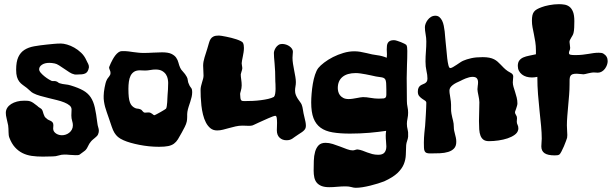

<svg xmlns="http://www.w3.org/2000/svg" viewBox="-20 -726 2922 917"><path d="M448.2 -84Q446.3 -79.6 442.4 -75.7Q438.5 -71.8 433.8 -67.9Q429.2 -64 424.1 -59.8Q418.9 -55.7 414.1 -49.8Q405.8 -40 400.6 -28.3Q395.5 -16.6 389.2 -9.8Q389.2 -9.3 384.5 -5.6Q379.9 -2 374.3 2Q368.7 5.9 364.3 9.3Q359.9 12.7 360.8 12.2Q356.4 14.6 351.3 14.9Q346.2 15.1 339.8 15.1Q328.1 15.1 314.5 13.7Q300.8 12.2 287.1 12.2Q273.4 12.2 259.8 16.6Q246.1 21 231.9 21Q219.7 21 208 21.5Q196.3 22 184.1 22Q155.8 22 131.6 18.6Q107.4 15.1 87.4 5.1Q67.4 -4.9 51.5 -22.5Q35.6 -40 24.9 -67.9Q22.5 -73.7 21.7 -80.8Q21 -87.9 20.8 -95.7Q20.5 -103.5 20.3 -111.6Q20 -119.6 19 -127Q15.1 -146.5 11.5 -160.6Q7.8 -174.8 7.8 -187Q7.8 -200.2 14.6 -210.9Q21.5 -221.7 33.4 -229.2Q45.4 -236.8 61.3 -241Q77.1 -245.1 95.2 -245.1Q105 -245.1 111.6 -244.6Q118.2 -244.1 124.8 -241.9Q131.3 -239.7 138.9 -234.6Q146.5 -229.5 158.2 -220.2Q162.6 -215.3 169.7 -211.2Q176.8 -207 179.2 -204.1Q182.6 -199.7 184.3 -193.8Q186 -188 188 -181.6Q189.9 -175.3 192.9 -169.9Q195.8 -164.6 201.2 -161.1Q206.1 -155.8 211.9 -153.3Q217.8 -150.9 222.9 -148.2Q228 -145.5 231.4 -141.1Q234.9 -136.7 234.9 -127.9Q234.9 -123.5 234.4 -119.6Q233.9 -115.7 233.9 -111.8Q233.9 -104 237.8 -98.1Q241.7 -92.3 248 -88.1Q254.4 -84 261.7 -82Q269 -80.1 275.9 -80.1Q284.7 -80.1 293.7 -83Q302.7 -85.9 310.5 -92Q318.4 -98.1 323.2 -107.2Q328.1 -116.2 328.1 -127.9Q328.1 -137.2 324.5 -148.9Q320.8 -160.6 320.8 -174.8Q320.8 -181.6 321.3 -189.2Q321.8 -196.8 321.8 -203.1Q321.8 -214.4 312.3 -222.4Q302.7 -230.5 287.1 -236.8Q271.5 -243.2 251.7 -248Q231.9 -252.9 211.7 -257.8Q191.4 -262.7 172.4 -268.1Q153.3 -273.4 139.2 -280.8Q131.3 -284.7 123.8 -292.2Q116.2 -299.8 107.9 -306.2Q97.7 -314 88.4 -320.6Q79.1 -327.1 72 -336.4Q64.9 -345.7 61 -358.9Q57.1 -372.1 57.1 -393.1Q57.1 -431.2 67.4 -453.4Q77.6 -475.6 96.7 -487.8Q115.7 -500 143.1 -504.9Q170.4 -509.8 204.1 -513.2Q219.2 -514.6 236.6 -516.4Q253.9 -518.1 271 -518.1Q283.2 -518.1 300.3 -513.2Q317.4 -508.3 334.7 -498.5Q352.1 -488.8 367.7 -473.9Q383.3 -459 392.1 -439Q394.5 -433.1 397 -429Q399.4 -424.8 401.1 -421.1Q402.8 -417.5 403.8 -413.8Q404.8 -410.2 404.8 -404.8Q402.8 -393.1 398.7 -386Q394.5 -378.9 387.7 -375.5Q380.9 -372.1 371.3 -371.1Q361.8 -370.1 349.1 -370.1Q343.8 -370.1 339.6 -370.1Q335.4 -370.1 334 -371.1Q323.7 -373 311.5 -380.9Q299.3 -388.7 286.6 -397.5Q273.9 -406.2 262 -413.8Q250 -421.4 241.2 -422.9Q227.1 -425.8 215.8 -425.8Q193.4 -425.8 180.2 -416.7Q167 -407.7 167 -395Q167 -387.2 175 -377.9Q183.1 -368.7 193.4 -360.6Q203.6 -352.5 213.4 -346.7Q223.1 -340.8 226.1 -339.8Q230 -338.4 237.1 -338.9Q244.1 -339.4 250 -336.9Q254.4 -335.4 257.8 -332.3Q261.2 -329.1 266.1 -328.1Q278.3 -324.2 292 -323Q305.7 -321.8 317.9 -317.9Q355 -306.6 377.4 -293.9Q399.9 -281.2 413.1 -261.5Q426.3 -241.7 432.9 -212.4Q439.5 -183.1 444.8 -139.2Q446.3 -126.5 449.2 -117.9Q452.1 -109.4 452.1 -101.1Q452.1 -93.3 448.2 -84Z M897 -296.9Q897 -293.9 897.5 -291.5Q897.9 -289.1 897.9 -286.1Q897.9 -274.9 895.3 -263.2Q892.6 -251.5 888.7 -239.7Q884.8 -228 880.9 -216.1Q877 -204.1 875 -191.9Q874 -187 874 -180.9Q874 -174.8 874 -168.5Q874 -162.1 873.5 -156.2Q873 -150.4 872.1 -146Q869.6 -133.8 862.3 -119.6Q855 -105.5 848.1 -92.8Q837.9 -73.7 829.8 -60.8Q821.8 -47.9 810.8 -39.8Q799.8 -31.7 783.2 -28.3Q766.6 -24.9 739.3 -24.9Q715.8 -24.9 691.9 -27.3Q668 -29.8 645.5 -34.2Q623 -38.6 603.5 -44.2Q584 -49.8 569.8 -56.2Q553.2 -63.5 543.5 -71.8Q533.7 -80.1 526.6 -91.8Q519.5 -103.5 513.7 -120.8Q507.8 -138.2 499 -164.1Q494.6 -177.2 490 -189.9Q485.4 -202.6 481.9 -215.6Q478.5 -228.5 476.6 -241.5Q474.6 -254.4 475.1 -268.1Q475.1 -275.9 476.3 -286.4Q477.5 -296.9 479.5 -307.4Q481.4 -317.9 483.9 -327.4Q486.3 -336.9 489.3 -342.8Q491.7 -348.6 494.9 -352.5Q498 -356.4 501 -360.4Q503.9 -364.3 505.9 -368.2Q507.8 -372.1 507.8 -377.9Q507.8 -382.3 506.8 -385.5Q505.9 -388.7 504.4 -391.6Q502.9 -394.5 502 -397.7Q501 -400.9 501 -404.8Q501 -404.3 503.2 -410.2Q505.4 -416 509.3 -424.6Q513.2 -433.1 518.8 -443.1Q524.4 -453.1 531 -461.7Q537.6 -470.2 545.7 -476.1Q553.7 -481.9 562 -481.9H573.2H577.1Q584 -481.9 593.8 -480.5Q603.5 -479 615 -477.5Q626.5 -476.1 639.4 -474.6Q652.3 -473.1 665 -473.1Q687.5 -473.1 710.4 -474.6Q733.4 -476.1 753.9 -476.1Q783.2 -476.1 798.6 -468.8Q814 -461.4 821.5 -450.4Q829.1 -439.5 832.3 -426.5Q835.4 -413.6 840.8 -401.9Q844.7 -393.1 854.5 -383.1Q864.3 -373 872.1 -358.9Q876 -352.1 877 -342.3Q877.9 -332.5 881.8 -325.2Q885.7 -314.5 890.9 -308.8Q896 -303.2 897 -296.9ZM780.3 -272Q781.2 -281.7 782.2 -298.1Q783.2 -314.5 783.2 -330.1Q783.2 -337.9 781.2 -348.9Q779.3 -359.9 772.9 -369.9Q766.6 -379.9 754.6 -387Q742.7 -394 723.1 -394Q710.9 -394 698 -391.6Q685.1 -389.2 672.9 -389.2Q667 -389.2 660.6 -389.6Q654.3 -390.1 647.9 -390.1Q630.9 -390.1 620.1 -383.1Q609.4 -376 603.5 -364Q597.7 -352.1 595.5 -335.9Q593.3 -319.8 593.3 -301.8Q593.3 -278.3 595 -262.7Q596.7 -247.1 600.6 -236.8Q604.5 -226.6 610.4 -220.5Q616.2 -214.4 625 -210Q632.8 -207 637.7 -207Q642.6 -207 649.9 -204.1Q654.3 -202.6 656.7 -200Q659.2 -197.3 661.4 -194.6Q663.6 -191.9 666.3 -189.9Q668.9 -188 672.9 -188Q676.3 -188 680.4 -188.5Q684.6 -189 689 -189Q694.8 -189 699.2 -187Q703.6 -185.1 706.8 -182.4Q710 -179.7 712.6 -177.7Q715.3 -175.8 718.3 -175.8Q719.7 -176.3 728.3 -180.7Q736.8 -185.1 746.6 -190.7Q756.3 -196.3 764.4 -201.2Q772.5 -206.1 772.9 -207Q775.4 -210.9 776.6 -219.5Q777.8 -228 778.6 -237.8Q779.3 -247.6 779.5 -256.8Q779.8 -266.1 780.3 -272Z M1433.1 -169.9Q1437 -154.3 1439 -144Q1440.9 -133.8 1440.9 -126Q1440.9 -119.1 1439.2 -114.3Q1437.5 -109.4 1433.3 -104.7Q1429.2 -100.1 1422.4 -95.2Q1415.5 -90.3 1405.3 -84Q1395 -77.6 1388.4 -72.5Q1381.8 -67.4 1376 -63.7Q1370.1 -60.1 1363.8 -58.1Q1357.4 -56.2 1348.1 -56.2Q1328.6 -56.2 1315.4 -68.4Q1302.2 -80.6 1302.2 -104Q1302.2 -110.8 1302.7 -120.1Q1303.2 -129.4 1303.2 -139.2Q1303.2 -151.9 1301.8 -162.4Q1300.3 -172.9 1294.9 -172.9Q1291.5 -172.9 1282.5 -169.7Q1273.4 -166.5 1262 -161.4Q1250.5 -156.2 1237.8 -150.6Q1225.1 -145 1214.1 -139.9Q1203.1 -134.8 1195.3 -131.1Q1187.5 -127.4 1186 -127Q1182.1 -126 1178.2 -125.5Q1174.3 -125 1168.9 -125Q1162.1 -125 1154.3 -125.5Q1146.5 -126 1138.2 -126Q1121.1 -126 1105.2 -122.3Q1089.4 -118.7 1074.5 -114.5Q1059.6 -110.4 1045.2 -106.7Q1030.8 -103 1017.1 -103Q998 -103 985.1 -113.5Q972.2 -124 963.4 -140.9Q954.6 -157.7 949.5 -179Q944.3 -200.2 941.9 -221.9Q939.5 -243.7 938.7 -263.2Q938 -282.7 938 -296.9Q938 -305.7 940.2 -314.9Q942.4 -324.2 945.1 -333Q947.8 -341.8 950 -349.9Q952.1 -357.9 952.1 -365.2Q952.1 -376.5 951.2 -388.2Q950.2 -399.9 950.2 -412.1Q950.2 -430.2 956.8 -451.4Q963.4 -472.7 970.2 -494.1Q975.1 -509.3 978 -520.8Q981 -532.2 986.1 -540Q991.2 -547.9 1000.2 -552Q1009.3 -556.2 1025.9 -556.2Q1029.8 -556.2 1039.1 -554.7Q1048.3 -553.2 1060.3 -550.8Q1072.3 -548.3 1085.2 -545.2Q1098.1 -542 1109.6 -538.1Q1121.1 -534.2 1129.4 -530Q1137.7 -525.9 1140.1 -522Q1143.1 -516.6 1144 -510.3Q1145 -503.9 1145 -497.1Q1145 -486.8 1143.3 -476.1Q1141.6 -465.3 1139.6 -455.6Q1137.7 -445.8 1136 -437.5Q1134.3 -429.2 1134.3 -423.8Q1134.3 -418.5 1135.7 -412.1Q1137.2 -405.8 1137.2 -398.9Q1136.2 -391.6 1133.5 -384.3Q1130.9 -377 1129.9 -371.1Q1129.9 -360.4 1132.1 -346.2Q1134.3 -332 1134.3 -317.9Q1134.3 -310.5 1133.1 -304.4Q1131.8 -298.3 1130.4 -292.7Q1128.9 -287.1 1127.7 -282.7Q1126.5 -278.3 1127 -274.9Q1127.4 -264.6 1128.2 -258.3Q1128.9 -252 1131.1 -248.5Q1133.3 -245.1 1136.7 -244.1Q1140.1 -243.2 1146 -243.2Q1166.5 -243.2 1187 -244.1Q1207.5 -245.1 1226.3 -247.6Q1245.1 -250 1261 -253.7Q1276.9 -257.3 1288.1 -263.2Q1292.5 -267.6 1294.2 -278.3Q1295.9 -289.1 1296.1 -301Q1296.4 -313 1295.7 -323.5Q1294.9 -334 1294.9 -337.9Q1294.9 -387.7 1291.5 -421.9Q1288.1 -456.1 1288.1 -473.1Q1288.1 -477.5 1290.5 -484.9Q1293 -492.2 1297.6 -499Q1302.2 -505.9 1309.6 -511Q1316.9 -516.1 1327.1 -516.1Q1337.4 -516.1 1346.7 -512.9Q1356 -509.8 1363 -504.6Q1370.1 -499.5 1374.5 -492.9Q1378.9 -486.3 1378.9 -479Q1378.9 -473.1 1377.9 -465.3Q1377 -457.5 1377 -450.2Q1377 -437 1379.4 -421.1Q1381.8 -405.3 1385 -389.6Q1388.2 -374 1390.6 -359.4Q1393.1 -344.7 1393.1 -334Q1393.1 -322.8 1391.1 -312.7Q1389.2 -302.7 1389.2 -293Q1389.2 -281.2 1393.1 -272Q1397 -262.7 1402.1 -254.6Q1407.2 -246.6 1412.6 -239.7Q1418 -232.9 1420.9 -226.1Q1424.8 -216.3 1427 -200.7Q1429.2 -185.1 1433.1 -169.9Z M1929.2 -73.2Q1928.2 -63.5 1924.6 -53.5Q1920.9 -43.5 1919.9 -33.2Q1918.9 -9.3 1918.2 13.4Q1917.5 36.1 1908.7 57.9Q1899.9 79.6 1878.7 100.1Q1857.4 120.6 1814.9 140.1Q1802.2 145 1784.9 150.4Q1767.6 155.8 1749 160.4Q1730.5 165 1712.2 168Q1693.8 170.9 1679.2 170.9Q1669.4 170.9 1658.2 167.5Q1647 164.1 1630.4 164.1Q1611.3 164.1 1591.1 166Q1570.8 168 1552.2 168Q1530.3 168 1515.9 162.4Q1501.5 156.7 1492.9 146.5Q1484.4 136.2 1481.2 121.6Q1478 106.9 1478 88.9Q1478 65.4 1478.8 41.7Q1479.5 18.1 1484.9 -1Q1490.2 -20 1501.7 -32Q1513.2 -43.9 1535.2 -43.9Q1551.3 -43.9 1569.3 -38.3Q1587.4 -32.7 1604.7 -25.9Q1622.1 -19 1637.5 -13.4Q1652.8 -7.8 1664.1 -7.8Q1670.4 -7.8 1676.3 -10Q1682.1 -12.2 1688 -12.2Q1700.2 -10.7 1711.2 -6.6Q1722.2 -2.4 1733.6 2Q1745.1 6.3 1758.1 9.8Q1771 13.2 1787.1 13.2Q1807.6 13.2 1816.4 2.4Q1825.2 -8.3 1825.2 -26.9Q1825.2 -38.1 1823.7 -51Q1822.3 -64 1822.3 -79.1Q1822.3 -84.5 1822.8 -89.6Q1823.2 -94.7 1824.2 -101.1Q1807.1 -98.6 1787.1 -96.2Q1767.1 -93.8 1744.6 -91.8Q1722.2 -89.8 1698.5 -88.9Q1674.8 -87.9 1651.4 -87.9Q1603.5 -87.9 1568.6 -93.8Q1533.7 -99.6 1511 -116.2Q1488.3 -132.8 1477.3 -161.6Q1466.3 -190.4 1466.3 -236.8Q1466.3 -255.4 1468.3 -279.1Q1470.2 -302.7 1474.1 -325.9Q1478 -349.1 1484.6 -369.1Q1491.2 -389.2 1500 -400.9Q1509.8 -413.1 1528.3 -427.2Q1546.9 -441.4 1570.3 -453.4Q1593.8 -465.3 1620.1 -473.1Q1646.5 -481 1672.4 -481Q1685.5 -481 1699.7 -478.8Q1713.9 -476.6 1731.9 -472.2Q1757.3 -465.3 1781 -462.4Q1804.7 -459.5 1827.1 -450.2Q1827.1 -454.1 1827.6 -457.8Q1828.1 -461.4 1828.1 -465.8Q1828.1 -472.2 1827.6 -478Q1827.1 -483.9 1827.1 -490.2Q1827.1 -500 1828.1 -508.1Q1829.1 -516.1 1832.8 -522Q1836.4 -527.8 1843.3 -531Q1850.1 -534.2 1861.3 -534.2Q1867.2 -534.2 1876.5 -531.2Q1885.7 -528.3 1895 -524.7Q1904.3 -521 1911.4 -517.3Q1918.5 -513.7 1919.9 -512.2Q1923.3 -508.3 1924.3 -500.5Q1925.3 -492.7 1925.3 -482.9Q1925.3 -448.2 1923.8 -416.5Q1922.4 -384.8 1922.4 -353Q1922.4 -324.2 1922.9 -296.9Q1923.3 -269.5 1923.3 -243.2Q1923.3 -229 1926.3 -215.3Q1929.2 -201.7 1929.2 -188Q1929.2 -173.8 1926.3 -159.9Q1923.3 -146 1923.3 -134.8Q1923.3 -120.6 1926.8 -107.7Q1930.2 -94.7 1929.2 -81.1ZM1824.2 -330.1Q1823.2 -341.8 1819.8 -347.2Q1816.4 -352.5 1810.3 -354.7Q1804.2 -356.9 1795.7 -357.7Q1787.1 -358.4 1775.4 -360.8Q1764.2 -363.3 1751.7 -366Q1739.3 -368.7 1726.6 -371.1Q1713.9 -373.5 1701.7 -375.2Q1689.5 -377 1679.2 -377Q1637.7 -377 1615.5 -358.4Q1593.3 -339.8 1593.3 -305.2Q1593.3 -297.9 1595.5 -288.6Q1597.7 -279.3 1603.5 -271.5Q1609.4 -263.7 1619.4 -258.3Q1629.4 -252.9 1645 -252.9Q1654.3 -252.9 1664.1 -254.4Q1673.8 -255.9 1683.1 -257.6Q1692.4 -259.3 1700.2 -260.7Q1708 -262.2 1713.4 -262.2Q1730 -262.2 1750.2 -258.5Q1770.5 -254.9 1789.1 -254.9Q1804.2 -254.9 1811.8 -255.9Q1819.3 -256.8 1822.3 -261.2Q1825.2 -265.6 1825.2 -273.9Q1825.2 -282.2 1825.2 -296.9Q1825.2 -308.1 1824.7 -317.6Q1824.2 -327.1 1824.2 -330.1Z M2454.6 -105Q2451.7 -91.8 2437.7 -81.8Q2423.8 -71.8 2404.1 -65.2Q2384.3 -58.6 2360.8 -55.2Q2337.4 -51.8 2315.4 -51.8Q2298.8 -51.8 2289.3 -58.6Q2279.8 -65.4 2274.9 -77.9Q2270 -90.3 2268.8 -108.2Q2267.6 -126 2267.6 -147.9Q2267.6 -171.4 2268.6 -194.8Q2269.5 -218.3 2269.5 -237.8Q2269.5 -244.6 2268.1 -253.2Q2266.6 -261.7 2264.9 -270.5Q2263.2 -279.3 2261.7 -286.9Q2260.3 -294.4 2260.3 -299.8Q2260.3 -306.6 2261.7 -315.7Q2263.2 -324.7 2263.2 -333Q2263.2 -345.2 2257.3 -352.1Q2251.5 -358.9 2237.3 -358.9Q2229 -358.9 2220.5 -356.7Q2211.9 -354.5 2203.9 -351.3Q2195.8 -348.1 2189.5 -345Q2183.1 -341.8 2179.2 -339.8Q2168.9 -335.4 2159.4 -330.6Q2149.9 -325.7 2142.6 -320.1Q2135.3 -314.5 2130.9 -307.9Q2126.5 -301.3 2126.5 -293Q2126.5 -283.2 2129.2 -269.3Q2131.8 -255.4 2133.3 -241.2Q2134.8 -225.6 2134.3 -210.4Q2133.8 -195.3 2136.2 -183.1Q2138.2 -172.4 2140.1 -164.6Q2142.1 -156.7 2143.8 -149.7Q2145.5 -142.6 2146.5 -135.3Q2147.5 -127.9 2147.5 -118.2Q2147.5 -109.4 2149.2 -101.6Q2150.9 -93.8 2153.1 -85.4Q2155.3 -77.1 2157.2 -68.4Q2159.2 -59.6 2159.2 -48.8Q2159.2 -28.3 2148.7 -17.1Q2138.2 -5.9 2120.8 -0.5Q2103.5 4.9 2081.1 5.9Q2058.6 6.8 2035.2 6.8Q2023.4 6.8 2017.3 4.4Q2011.2 2 2008.3 -3.9Q2005.4 -9.8 2004.9 -19.8Q2004.4 -29.8 2004.4 -44.9Q2004.4 -56.2 2005.1 -68.1Q2005.9 -80.1 2006.8 -90.8Q2007.8 -101.6 2008.8 -110.4Q2009.8 -119.1 2010.3 -124Q2010.7 -134.8 2012 -149.9Q2013.2 -165 2013.9 -180.9Q2014.6 -196.8 2015.4 -211.2Q2016.1 -225.6 2016.1 -234.9Q2016.1 -241.2 2009.8 -245.4Q2003.4 -249.5 1995.8 -254.6Q1988.3 -259.8 1981.9 -267.3Q1975.6 -274.9 1975.6 -288.1Q1975.6 -299.8 1979 -306.6Q1982.4 -313.5 1987.5 -317.1Q1992.7 -320.8 1998.5 -323Q2004.4 -325.2 2009.5 -328.1Q2014.6 -331.1 2018.1 -336.2Q2021.5 -341.3 2021.5 -351.1Q2021.5 -367.7 2016.8 -387.7Q2012.2 -407.7 2012.2 -432.1Q2012.2 -455.6 2014.2 -480Q2016.1 -504.4 2016.1 -527.8Q2016.1 -544.9 2012.7 -563Q2009.3 -581.1 2009.3 -596.2Q2009.3 -603.5 2012.7 -612.8Q2016.1 -622.1 2022.5 -630.6Q2028.8 -639.2 2038.1 -645Q2047.4 -650.9 2059.6 -650.9Q2070.8 -650.9 2078.6 -644.3Q2086.4 -637.7 2091.6 -627.2Q2096.7 -616.7 2099.4 -603.3Q2102.1 -589.8 2103.8 -575.9Q2105.5 -562 2106.2 -548.6Q2106.9 -535.2 2108.4 -524.9Q2110.4 -509.3 2112.1 -488Q2113.8 -466.8 2116 -447.5Q2118.2 -428.2 2121.6 -414.6Q2125 -400.9 2130.4 -400.9Q2135.3 -400.9 2143.3 -405.5Q2151.4 -410.2 2160.2 -416Q2168.9 -421.9 2177.7 -427.7Q2186.5 -433.6 2192.4 -436Q2208 -442.9 2230.5 -448Q2252.9 -453.1 2285.2 -453.1Q2303.7 -453.1 2316.9 -450.4Q2330.1 -447.8 2339.6 -442.9Q2349.1 -438 2356.4 -431.6Q2363.8 -425.3 2370.8 -417.7Q2377.9 -410.2 2386 -402.1Q2394 -394 2405.3 -386.2Q2409.7 -383.3 2414.1 -381.1Q2418.5 -378.9 2422.4 -376.2Q2426.3 -373.5 2428.7 -369.9Q2431.2 -366.2 2431.2 -359.9Q2431.2 -354 2430.2 -346.9Q2429.2 -339.8 2429.2 -333Q2429.2 -322.8 2432.6 -311Q2436 -299.3 2440.2 -286.6Q2444.3 -273.9 2447.8 -260Q2451.2 -246.1 2451.2 -231.9Q2451.2 -227.1 2449.2 -220.2Q2447.3 -213.4 2445.1 -207Q2442.9 -200.7 2441.2 -196Q2439.5 -191.4 2439.5 -190.9Q2439.5 -183.6 2444.3 -177Q2449.2 -170.4 2449.2 -162.1Q2449.2 -157.2 2448.7 -153.1Q2448.2 -148.9 2448.2 -145Q2448.2 -136.7 2451.9 -129.9Q2455.6 -123 2455.6 -113.8Q2455.6 -111.3 2455.6 -109.4Q2455.6 -107.4 2454.6 -105Z M2861.3 -470.2Q2882.3 -458 2882.3 -434.1Q2882.3 -425.3 2878.9 -415.8Q2875.5 -406.2 2869.4 -397.9Q2863.3 -389.6 2854.5 -384.3Q2845.7 -378.9 2835.4 -378.9Q2830.6 -378.9 2825.7 -379.4Q2820.8 -379.9 2816.4 -379.9Q2809.1 -379.9 2801.8 -378.4Q2794.4 -377 2787.8 -375.5Q2781.2 -374 2775.9 -372.6Q2770.5 -371.1 2767.1 -371.1Q2759.8 -371.1 2751.2 -372.6Q2742.7 -374 2734.4 -374Q2720.7 -374 2713.6 -371.1Q2706.5 -368.2 2703.6 -361.8Q2700.7 -355.5 2700.4 -345.5Q2700.2 -335.4 2700.2 -321.8Q2700.2 -298.8 2698.2 -273.4Q2696.3 -248 2693.8 -222.4Q2691.4 -196.8 2689.5 -172.1Q2687.5 -147.5 2687.5 -127Q2687.5 -114.3 2688.5 -103Q2689.5 -91.8 2689.5 -81.1Q2689.5 -78.1 2689 -74.5Q2688.5 -70.8 2688.5 -67.9Q2687.5 -64.5 2683.3 -52.7Q2679.2 -41 2673.3 -27.3Q2667.5 -13.7 2661.4 -2.2Q2655.3 9.3 2651.4 12.2Q2647.5 14.6 2641.8 15.4Q2636.2 16.1 2629.4 16.1Q2596.2 16.1 2580.8 5.6Q2565.4 -4.9 2565.4 -26.9Q2565.4 -36.1 2566.4 -45.9Q2567.4 -55.7 2567.4 -64Q2567.4 -91.3 2564.2 -125Q2561 -158.7 2556.9 -196.5Q2552.7 -234.4 2549.6 -275.4Q2546.4 -316.4 2546.4 -358.9Q2532.2 -356 2520.5 -356Q2506.3 -356 2494.1 -359.6Q2481.9 -363.3 2472.9 -370.4Q2463.9 -377.4 2458.5 -387.7Q2453.1 -397.9 2453.1 -411.1Q2453.1 -427.7 2460.4 -437.3Q2467.8 -446.8 2479.7 -451.9Q2491.7 -457 2507.3 -460Q2522.9 -462.9 2539.6 -466.8V-484.9Q2539.6 -506.8 2536.6 -525.9Q2533.7 -544.9 2530 -562.3Q2526.4 -579.6 2523.4 -595.5Q2520.5 -611.3 2520.5 -627Q2520.5 -642.1 2522.7 -652.3Q2524.9 -662.6 2530.3 -669.7Q2535.6 -676.8 2544.7 -681.9Q2553.7 -687 2567.4 -691.9Q2573.2 -694.3 2582.5 -696.8Q2591.8 -699.2 2602.8 -701.4Q2613.8 -703.6 2625.7 -704.8Q2637.7 -706.1 2649.4 -706.1Q2663.1 -706.1 2676.3 -703.9Q2689.5 -701.7 2700 -693.6Q2710.4 -685.5 2716.8 -669.4Q2723.1 -653.3 2723.1 -625Q2723.1 -609.9 2722.4 -594.2Q2721.7 -578.6 2719.2 -568.8Q2717.8 -562.5 2714.4 -556.6Q2710.9 -550.8 2707.8 -545.4Q2704.6 -540 2702.1 -534.9Q2699.7 -529.8 2700.2 -524.9Q2700.2 -519.5 2701.7 -511.5Q2703.1 -503.4 2703.1 -498Q2703.1 -490.2 2700.2 -484.4Q2697.3 -478.5 2697.3 -473.1Q2697.3 -466.3 2704.8 -464.6Q2712.4 -462.9 2726.6 -462.9Q2746.6 -462.9 2761.7 -464.6Q2776.9 -466.3 2789.8 -468.5Q2802.7 -470.7 2814.5 -472.4Q2826.2 -474.1 2839.4 -474.1Q2845.2 -474.1 2851.1 -473.4Q2856.9 -472.7 2861.3 -470.2Z"/></svg>

Font: Freckle Face
Style: Regular
Weight: 400
Designer: Astigmatic (AOETI)
Foundry: Astigmatic (AOETI)
Version: Version 1.000